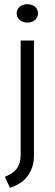

<svg xmlns="http://www.w3.org/2000/svg" viewBox="-20 -722 262 910"><path d="M110 -615C140 -615 160 -633 160 -659C160 -684 140 -702 110 -702C80 -702 59 -684 59 -659C59 -633 80 -615 110 -615ZM27 168C91 148 141 102 141 13V-530H78V12C78 66 54 96 3 116Z"/></svg>

Font: Roundo
Style: Regular
Weight: 400
Designer: Shiva Nallaperumal
Foundry: Indian Type Foundry
Version: Version 2.000